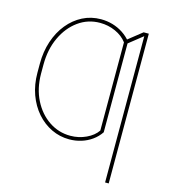

<svg xmlns="http://www.w3.org/2000/svg" viewBox="-133 -844 1026 1154"><g transform="rotate(15 379.5 -266.5)"><path d="M543 -383.8V-85Q522.9 -55.2 493.4 -33.9Q463.9 -12.7 428 -1.5Q392.1 9.8 352.5 9.8Q293.9 9.8 241.9 -15.1Q189.9 -40 150.1 -85.4Q110.4 -130.9 87.9 -192.6Q65.4 -254.4 65.4 -328.1V-348.6H87.9V-328.1Q88.4 -235.8 124.3 -164.8Q160.2 -93.8 220.5 -53.2Q280.8 -12.7 353.5 -12.7Q405.8 -12.7 451.7 -34.2Q497.6 -55.7 520.5 -89.8V-383.8ZM543 -649.4V-327.1H520.5V-638.7Q493.7 -674.3 448.5 -694.6Q403.3 -714.8 352.5 -714.8Q277.3 -714.8 217.5 -671.6Q157.7 -628.4 122.8 -553.7Q87.9 -479 87.9 -383.8V-342.8H65.4V-383.8Q65.4 -459.5 86.9 -523.9Q108.4 -588.4 147.5 -636.2Q186.5 -684.1 238.8 -710.7Q291 -737.3 352.5 -737.3Q390.1 -737.3 425.3 -727.1Q460.4 -716.8 490.5 -697Q520.5 -677.2 543 -649.4ZM651.4 -727.5V204.1H628.9V-706.1L525.4 -624V-653.3L619.1 -727.5Z"/></g></svg>

Font: Inter 18pt Thin
Style: Regular
Weight: 250
Designer: Rasmus Andersson
Foundry: rsms
Version: Version 4.001;git-66647c0bb